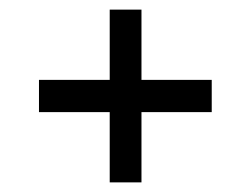

<svg xmlns="http://www.w3.org/2000/svg" viewBox="-20 -452 522 399"><path d="M208 -73V-219H61V-286H208V-432H274V-286H420V-219H274V-73Z"/></svg>

Font: Saira Condensed Medium
Style: Regular
Weight: 500
Width: 3
Designer: Hector Gatti with collaboration of the Omnibus-Type team
Foundry: Omnibus-Type
Version: Version 1.101